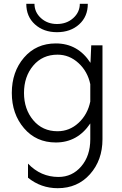

<svg xmlns="http://www.w3.org/2000/svg" viewBox="-20 -738 638 1008"><path d="M279 -569Q209 -569 163.5 -610Q118 -651 118 -718H161Q161 -674 195 -643Q229 -612 279 -612Q330 -612 364.5 -643Q399 -674 399 -718H441Q441 -651 395.5 -610Q350 -569 279 -569ZM459 -500H518V-7Q518 103 452.5 176.5Q387 250 283 250Q195 250 127 195V121Q194 191 287 191Q359 191 406.5 135.5Q454 80 454 -7V-90Q387 10 273 10Q170 10 106 -65Q42 -140 42 -250Q42 -361 106 -435.5Q170 -510 273 -510Q389 -510 455 -408ZM282 -49Q345 -49 392.5 -93Q440 -137 454 -205V-296Q440 -363 392 -407Q344 -451 282 -451Q203 -451 154.5 -393.5Q106 -336 106 -250Q106 -165 154.5 -107Q203 -49 282 -49Z"/></svg>

Font: Orkney Light
Style: Regular
Weight: 300
Designer: Samuel Oakes and Alfredo Marco Pradil
Foundry: Alfredo Marco Pradil
Version: 1.0; ttfautohint (v1.5)